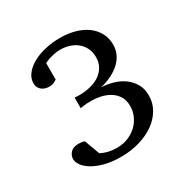

<svg xmlns="http://www.w3.org/2000/svg" viewBox="-107 -883 580 599"><g transform="rotate(-30 183.0 -583.5)"><path d="M335 -498Q335 -470.7 321.5 -448Q308.1 -425.3 285.2 -409.2Q262.2 -393.1 231.2 -384Q200.2 -375 165 -375Q131.8 -375 106.9 -381.6Q82 -388.2 64.9 -398.4Q47.9 -408.7 39.3 -420.9Q30.8 -433.1 30.8 -443.8Q30.8 -456.1 40 -466.6Q49.3 -477.1 68.8 -477.1Q72.8 -477.1 79.8 -476.3Q86.9 -475.6 90.8 -473.1L110.8 -418.9Q136.2 -405.8 167 -405.8Q189.5 -405.8 208 -413.3Q226.6 -420.9 240 -433.8Q253.4 -446.8 260.7 -463.4Q268.1 -480 268.1 -498Q268.1 -520 258.8 -534.4Q249.5 -548.8 235.1 -557.4Q220.7 -565.9 203.4 -569.6Q186 -573.2 169.9 -573.2Q161.1 -573.2 154.1 -572.8Q147 -572.3 141.6 -571.3Q135.7 -570.3 130.9 -569.8V-607.9Q132.3 -607.9 137.9 -607.4Q143.6 -606.9 147.9 -606.9Q168.5 -606.9 187.5 -611.6Q206.5 -616.2 220.7 -625.7Q234.9 -635.3 243.4 -649.7Q252 -664.1 252 -684.1Q252 -702.6 244.9 -716.8Q237.8 -731 226.1 -740.5Q214.4 -750 199 -754.9Q183.6 -759.8 167 -759.8Q153.8 -759.8 142.8 -757.3Q131.8 -754.9 124 -752.4Q115.2 -749 107.9 -745.1V-686Q106.4 -685.1 98.9 -680.9Q91.3 -676.8 79.1 -676.8Q73.2 -676.8 66.9 -678.5Q60.5 -680.2 54.9 -684.1Q49.3 -688 45.7 -694.6Q42 -701.2 42 -710.9Q42 -728 53.5 -742.9Q64.9 -757.8 84.2 -768.8Q103.5 -779.8 129.6 -785.9Q155.8 -792 185.1 -792Q212.9 -792 237.3 -785.2Q261.7 -778.3 279.5 -765.4Q297.4 -752.4 307.6 -733.6Q317.9 -714.8 317.9 -690.9Q317.9 -657.2 292.7 -632.1Q267.6 -606.9 219.2 -594.2Q239.7 -593.3 260.5 -587.4Q281.2 -581.5 297.6 -569.8Q314 -558.1 324.5 -540.5Q335 -522.9 335 -498Z"/></g></svg>

Font: Charis SIL Afr
Style: Regular
Weight: 400
Foundry: SIL International
Version: Version 5.000